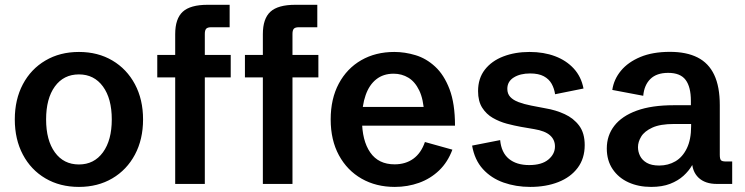

<svg xmlns="http://www.w3.org/2000/svg" viewBox="-20 -752 3044 785"><path d="M302.7 12.2Q225.1 12.2 165.8 -22.7Q106.4 -57.6 73.5 -119.9Q40.5 -182.1 40.5 -263.7Q40.5 -345.2 73.5 -407.5Q106.4 -469.7 165.8 -504.6Q225.1 -539.6 302.7 -539.6Q380.4 -539.6 439.5 -504.6Q498.5 -469.7 531.7 -407.5Q564.9 -345.2 564.9 -263.7Q564.9 -182.1 531.7 -119.9Q498.5 -57.6 439.2 -22.7Q379.9 12.2 302.7 12.2ZM302.7 -79.6Q364.7 -79.6 400.9 -129.2Q437 -178.7 437 -263.7Q437 -349.1 400.9 -398.4Q364.7 -447.8 302.7 -447.8Q240.2 -447.8 204.3 -398.4Q168.5 -349.1 168.5 -263.7Q168.5 -178.7 204.3 -129.2Q240.2 -79.6 302.7 -79.6Z M696.3 0V-612.3Q696.3 -675.8 727.3 -704.1Q758.3 -732.4 829.1 -732.4H918.9V-640.6H843.3Q828.6 -640.6 823 -634.5Q817.4 -628.4 817.4 -613.3V0ZM623 -435.5V-527.3H923.3V-435.5ZM1054.7 0V-612.3Q1054.7 -675.8 1085.7 -704.1Q1116.7 -732.4 1187.5 -732.4H1277.3V-640.6H1201.7Q1187 -640.6 1181.4 -634.5Q1175.8 -628.4 1175.8 -613.3V0ZM981.4 -435.5V-527.3H1281.7V-435.5Z M1594.2 12.2Q1517.6 12.2 1458.5 -21.5Q1399.4 -55.2 1365.7 -117.2Q1332 -179.2 1332 -263.7Q1332 -348.1 1365.2 -410.2Q1398.4 -472.2 1457 -505.9Q1515.6 -539.6 1592.3 -539.6Q1635.3 -539.6 1679 -526.4Q1722.7 -513.2 1759 -479.7Q1795.4 -446.3 1817.9 -387.5Q1840.3 -328.6 1840.3 -238.3H1409.7V-314.9H1732.9L1714.4 -287.1Q1711.4 -346.2 1694.1 -382.1Q1676.8 -418 1649.7 -434.3Q1622.6 -450.7 1589.4 -450.7Q1547.4 -450.7 1518.6 -428Q1489.7 -405.3 1474.9 -363Q1460 -320.8 1460 -263.2Q1460 -177.2 1493.7 -128.7Q1527.3 -80.1 1593.3 -80.1Q1638.2 -80.1 1669.9 -103Q1701.7 -126 1717.3 -171.4L1829.6 -140.1Q1810.5 -88.9 1775.4 -55.2Q1740.2 -21.5 1693.4 -4.6Q1646.5 12.2 1594.2 12.2Z M2147.9 12.2Q2089.4 12.2 2038.8 -5.6Q1988.3 -23.4 1954.3 -60.8Q1920.4 -98.1 1910.2 -156.7L2024.9 -179.2Q2029.8 -127.9 2060.8 -102.5Q2091.8 -77.1 2143.6 -77.1Q2194.8 -77.1 2221.9 -99.6Q2249 -122.1 2249 -153.3Q2249 -180.7 2228.8 -198.7Q2208.5 -216.8 2164.1 -224.1L2109.9 -233.4Q2082.5 -238.3 2052.2 -246.3Q2022 -254.4 1995.1 -269.8Q1968.3 -285.2 1951.4 -311.8Q1934.6 -338.4 1934.6 -379.4Q1934.6 -431.6 1962.4 -467.3Q1990.2 -502.9 2037.8 -521.2Q2085.4 -539.6 2145 -539.6Q2203.1 -539.6 2249.3 -522.2Q2295.4 -504.9 2325.9 -471.7Q2356.4 -438.5 2365.7 -390.1L2249.5 -366.7Q2246.1 -390.1 2235.4 -409.4Q2224.6 -428.7 2203.4 -440.2Q2182.1 -451.7 2147.5 -451.7Q2106.9 -451.7 2080.6 -435.3Q2054.2 -418.9 2054.2 -388.7Q2054.2 -368.7 2066.2 -355.7Q2078.1 -342.8 2100.1 -334.5Q2122.1 -326.2 2151.9 -320.3L2210.4 -309.1Q2252 -302.2 2288.6 -285.4Q2325.2 -268.6 2347.9 -238.3Q2370.6 -208 2370.6 -158.7Q2370.6 -104 2341.8 -65.7Q2313 -27.3 2262.7 -7.6Q2212.4 12.2 2147.9 12.2Z M2642.1 12.2Q2590.8 12.2 2549.8 -6.3Q2508.8 -24.9 2484.9 -60.3Q2460.9 -95.7 2460.9 -145Q2460.9 -198.2 2491.9 -238Q2522.9 -277.8 2583.7 -299.8Q2644.5 -321.8 2734.4 -321.8H2813.5L2804.7 -310.1V-339.8Q2804.7 -396.5 2783.2 -425.3Q2761.7 -454.1 2711.9 -454.1Q2664.6 -454.1 2639.2 -429.2Q2613.8 -404.3 2609.9 -360.4L2483.4 -384.3Q2489.7 -427.7 2518.8 -462.9Q2547.9 -498 2598.1 -519Q2648.4 -540 2719.2 -540Q2786.6 -540 2832 -517.1Q2877.4 -494.1 2900.1 -446Q2922.9 -397.9 2922.9 -321.8V-119.1Q2922.9 -102.5 2927.5 -97.2Q2932.1 -91.8 2947.3 -91.8H2973.6V0H2910.6Q2862.8 0 2835.9 -25.6Q2809.1 -51.3 2809.1 -96.2V-126L2829.6 -120.1Q2822.8 -99.1 2809.6 -76.2Q2796.4 -53.2 2774.4 -33.2Q2752.4 -13.2 2720 -0.5Q2687.5 12.2 2642.1 12.2ZM2675.3 -75.2Q2711.9 -75.2 2741.5 -92.5Q2771 -109.9 2788.3 -145.8Q2805.7 -181.6 2805.7 -236.3V-245.1H2736.3Q2679.2 -245.1 2647 -230.2Q2614.7 -215.3 2601.6 -193.6Q2588.4 -171.9 2588.4 -150.4Q2588.4 -131.8 2596.9 -114.5Q2605.5 -97.2 2624.5 -86.2Q2643.6 -75.2 2675.3 -75.2Z"/></svg>

Font: Schibsted Grotesk SemiBold
Style: Regular
Weight: 600
Designer: Bakken & Baeck AS, Henrik Kongsvoll
Foundry: Schibsted ASA
Version: Version 1.100;gftools[0.9.25]